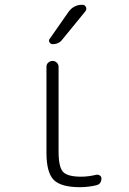

<svg xmlns="http://www.w3.org/2000/svg" viewBox="-20 -775 540 805"><path d="M315.4 9.8Q235.4 9.8 205.1 -21Q174.8 -51.8 174.8 -134.8V-495.1Q174.8 -505.9 182.6 -512.7Q190.4 -519.5 200.2 -519.5Q210.9 -519.5 218.3 -512.2Q225.6 -504.9 225.6 -495.1V-139.6Q225.6 -75.2 244.1 -54.7Q262.7 -34.2 320.3 -34.2Q349.6 -34.2 382.8 -42Q390.6 -43.9 397.9 -39.6Q405.3 -35.2 405.3 -27.3Q405.3 -2.9 382.8 2Q348.6 9.8 315.4 9.8ZM200.2 -589.8Q192.4 -589.8 187.5 -597.7Q182.6 -605.5 188.5 -612.3L267.6 -725.6Q289.1 -754.9 324.2 -754.9H326.2Q335.9 -754.9 340.3 -745.6Q344.7 -736.3 337.9 -727.5L242.2 -610.4Q227.5 -589.8 200.2 -589.8Z"/></svg>

Font: Rounded-L Mgen+ 1mn light
Style: Regular
Weight: 200
Designer: [Source Han Sans]
Ryoko NISHIZUKA  (kana & ideographs); Paul D. Hunt (Latin, Greek & Cyrillic); Wenlong ZHANG  (bopomofo
Version: Version 1.059.20150602